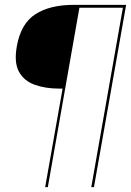

<svg xmlns="http://www.w3.org/2000/svg" viewBox="-20 -695 541 793"><path d="M166.5 78 238.5 -329H225.5Q167.5 -329 123.2 -345Q79 -361 58.2 -399Q37.5 -437 49.5 -504Q66 -597.5 126 -636.2Q186 -675 285.5 -675H501L368 78H357L487.5 -663H308L177.5 78Z"/></svg>

Font: Anybody ExtraExpanded Thin
Style: Italic
Weight: 100
Width: 8
Italic angle: -10°
Designer: Tyler Finck
Foundry: Etcetera Type Company
Version: Version 1.010; ttfautohint (v1.8.3) -l 8 -r 50 -G 200 -x 14 